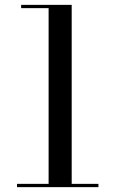

<svg xmlns="http://www.w3.org/2000/svg" viewBox="-20 -770 474 790"><path d="M50 -13.5H180V-736.5H67V-750H275V-13.5H385V0H50Z"/></svg>

Font: Bodoni* 16pt
Style: Regular
Weight: 400
Version: Version 2.3